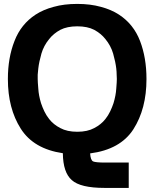

<svg xmlns="http://www.w3.org/2000/svg" viewBox="-20 -754 774 962"><path d="M713.9 -357.4Q713.9 -209 648.4 -106.4Q583 -4.9 431.6 14.6Q433.6 47.9 446.3 54.7Q460 60.5 505.9 60.5Q544.9 60.5 625 60.5Q625 102.5 625 187.5Q585 187.5 503.9 187.5Q382.8 187.5 339.8 148.4Q295.9 110.4 294.9 13.7Q148.4 -7.8 84 -109.4Q19.5 -210.9 19.5 -357.4Q19.5 -357.4 19.5 -358.4Q19.5 -464.8 52.7 -548.8Q85 -632.8 158.2 -680.7Q197.3 -706.1 249 -719.7Q300.8 -734.4 367.2 -734.4Q432.6 -734.4 485.4 -719.7Q537.1 -706.1 576.2 -680.7Q649.4 -632.8 681.6 -548.8Q713.9 -464.8 713.9 -358.4Q713.9 -358.4 713.9 -358.4Q713.9 -357.4 713.9 -357.4ZM367.2 -93.8Q418 -93.8 452.1 -112.3Q486.3 -129.9 507.8 -157.2Q522.5 -175.8 532.2 -196.3Q542 -216.8 548.8 -237.3Q560.5 -276.4 562.5 -309.6Q565.4 -343.8 565.4 -358.4Q565.4 -366.2 564.5 -379.9Q564.5 -393.6 562.5 -411.1Q558.6 -444.3 546.9 -485.4Q535.2 -525.4 507.8 -558.6Q486.3 -585.9 452.1 -604.5Q418 -622.1 367.2 -622.1Q316.4 -622.1 282.2 -604.5Q248 -585.9 226.6 -558.6Q199.2 -525.4 187.5 -485.4Q175.8 -444.3 171.9 -411.1Q169.9 -393.6 168.9 -379.9Q168.9 -366.2 168.9 -358.4Q168.9 -343.8 171.9 -309.6Q173.8 -276.4 185.5 -237.3Q192.4 -216.8 202.1 -196.3Q211.9 -175.8 226.6 -157.2Q248 -129.9 282.2 -112.3Q316.4 -93.8 367.2 -93.8Z"/></svg>

Font: Post Neon Display
Style: Regular
Weight: 700
Designer: Ward Goes
Version: Version 1.0